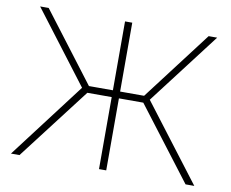

<svg xmlns="http://www.w3.org/2000/svg" viewBox="-78 -809 1094 909"><g transform="rotate(10 469.5 -355.0)"><path d="M28.8 0 306.2 -365.2 43.9 -710H85L336.9 -378.9H452.1V-710H486.8V-378.9H602.1L854 -710H895L631.8 -365.2L910.2 0H868.2L604 -346.2H486.8V0H452.1V-346.2H335L69.8 0Z"/></g></svg>

Font: Rawline ExtraLight
Style: Regular
Weight: 275
Designer: Matt McInerney, Pablo Impallari, Rodrigo Fuenzalida
Foundry: Matt McInerney, Pablo Impallari, Rodrigo Fuenzalida
Version: Version 4.020;PS 004.020;hotconv 1.0.88;makeotf.lib2.5.64775